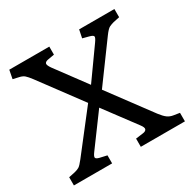

<svg xmlns="http://www.w3.org/2000/svg" viewBox="-155 -857 1017 1014"><g transform="rotate(-30 353.5 -350.0)"><path d="M15 0V-50L53 -58Q70 -62 81 -68.5Q92 -75 113 -102L298 -340L111 -592Q93 -616 81.5 -626Q70 -636 50 -640L15 -648L25 -700H269V-651L229 -644Q213 -641 209.5 -632Q206 -623 222 -600L359 -415L488 -596Q504 -618 503 -626.5Q502 -635 479 -641L441 -651L451 -700H666V-650L628 -642Q613 -638 600.5 -632Q588 -626 566 -596L396 -364L586 -108Q605 -83 620 -72Q635 -61 654 -58L692 -52V0H423V-50L468 -56Q485 -58 489.5 -68Q494 -78 477 -100L336 -289L196 -99Q182 -80 183.5 -72Q185 -64 204 -59L248 -49V0Z"/></g></svg>

Font: Literata 12pt
Style: Regular
Weight: 400
Designer: Latin by Veronika Burian and Jose Scaglione. Greek by Irene Vlachou. Cyrillic by Vera Evstafieva.
Foundry: TypeTogether
Version: Version 3.002